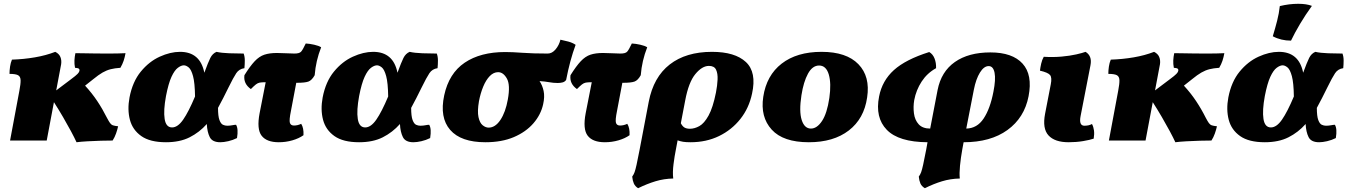

<svg xmlns="http://www.w3.org/2000/svg" viewBox="-20 -740 7096 1011"><path d="M33 0 82 -262Q89 -298 88.5 -317.5Q88 -337 75 -344Q62 -351 30 -351Q30 -369 33 -389.5Q36 -410 43 -426Q105 -428 163.5 -438Q222 -448 271 -467Q291 -457 298 -440Q305 -423 302 -402L276 -264L353 -322Q380 -342 388.5 -351Q397 -360 398 -366Q400 -374 395.5 -378Q391 -382 375 -383Q371 -403 372 -422Q373 -441 377 -460Q389 -460 416.5 -459.5Q444 -459 479 -458.5Q514 -458 547 -458Q575 -458 598.5 -458.5Q622 -459 641 -460Q637 -438 631 -420Q625 -402 614 -383Q584 -381 562.5 -375.5Q541 -370 520 -358Q499 -346 471 -323L428 -289Q464 -250 492 -208Q520 -166 543 -120Q553 -101 559.5 -92Q566 -83 575 -80Q584 -77 602 -75Q598 -57 591 -37Q584 -17 573 0Q548 0 512 1Q476 2 441 4Q406 6 383 9Q372 -15 353.5 -49.5Q335 -84 312 -123.5Q289 -163 264 -202L226 0Z M854 9Q770 9 724 -23.5Q678 -56 664 -109.5Q650 -163 662 -227Q678 -310 721.5 -363Q765 -416 821 -441.5Q877 -467 928 -467Q1034 -467 1056 -357Q1076 -412 1087.5 -435Q1099 -458 1120 -467Q1146 -461 1187.5 -459.5Q1229 -458 1263 -458Q1269 -442 1269 -421.5Q1269 -401 1267 -381Q1239 -377 1224 -354.5Q1209 -332 1183 -279Q1169 -251 1155.5 -224Q1142 -197 1128 -172Q1128 -128 1135.5 -108Q1143 -88 1154 -83Q1165 -78 1176 -78Q1191 -78 1203 -80.5Q1215 -83 1223 -83Q1236 -62 1228 -13Q1206 -2 1182 3.5Q1158 9 1140 9Q1098 9 1084.5 -18Q1071 -45 1069 -87Q1030 -43 978.5 -17Q927 9 854 9ZM854 -234Q840 -158 847 -113.5Q854 -69 886 -69Q916 -69 944.5 -110Q973 -151 1007 -232Q1006 -304 996.5 -339Q987 -374 973.5 -385Q960 -396 948 -396Q934 -396 916.5 -383Q899 -370 883 -335.5Q867 -301 854 -234Z M1448 9Q1384 9 1357.5 -25.5Q1331 -60 1347 -144L1379 -307H1378Q1358 -307 1347.5 -305Q1337 -303 1327.5 -295.5Q1318 -288 1301 -271Q1261 -299 1267 -344Q1297 -392 1321 -417.5Q1345 -443 1372 -452Q1399 -461 1438 -461Q1461 -461 1487.5 -459.5Q1514 -458 1530 -458Q1556 -458 1565 -467.5Q1574 -477 1590 -511Q1610 -510 1634.5 -504.5Q1659 -499 1671 -491Q1643 -420 1637 -344Q1622 -317 1604 -310.5Q1586 -304 1544 -304Q1542 -304 1540 -304L1512 -156Q1502 -107 1506.5 -93Q1511 -79 1528 -79Q1547 -79 1566 -88Q1580 -66 1578 -28Q1554 -11 1519.5 -1Q1485 9 1448 9Z M1871 9Q1787 9 1741 -23.5Q1695 -56 1681 -109.5Q1667 -163 1679 -227Q1695 -310 1738.5 -363Q1782 -416 1838 -441.5Q1894 -467 1945 -467Q2051 -467 2073 -357Q2093 -412 2104.5 -435Q2116 -458 2137 -467Q2163 -461 2204.5 -459.5Q2246 -458 2280 -458Q2286 -442 2286 -421.5Q2286 -401 2284 -381Q2256 -377 2241 -354.5Q2226 -332 2200 -279Q2186 -251 2172.5 -224Q2159 -197 2145 -172Q2145 -128 2152.5 -108Q2160 -88 2171 -83Q2182 -78 2193 -78Q2208 -78 2220 -80.5Q2232 -83 2240 -83Q2253 -62 2245 -13Q2223 -2 2199 3.5Q2175 9 2157 9Q2115 9 2101.5 -18Q2088 -45 2086 -87Q2047 -43 1995.5 -17Q1944 9 1871 9ZM1871 -234Q1857 -158 1864 -113.5Q1871 -69 1903 -69Q1933 -69 1961.5 -110Q1990 -151 2024 -232Q2023 -304 2013.5 -339Q2004 -374 1990.5 -385Q1977 -396 1965 -396Q1951 -396 1933.5 -383Q1916 -370 1900 -335.5Q1884 -301 1871 -234Z M2536 9Q2407 9 2350.5 -56Q2294 -121 2319 -238Q2344 -354 2427 -410Q2510 -466 2640 -466Q2678 -466 2731.5 -462Q2785 -458 2864 -458Q2887 -458 2905.5 -480Q2924 -502 2931 -531Q2951 -527 2973 -521Q2995 -515 3011 -504Q2981 -423 2961 -319Q2954 -309 2942 -306Q2930 -303 2917 -303Q2894 -303 2872.5 -307Q2851 -311 2821 -313Q2836 -291 2842.5 -261Q2849 -231 2840 -191Q2828 -136 2788.5 -90.5Q2749 -45 2685.5 -18Q2622 9 2536 9ZM2553 -68Q2588 -68 2615 -108.5Q2642 -149 2654 -216Q2668 -293 2649 -326.5Q2630 -360 2603 -360Q2579 -360 2559 -339.5Q2539 -319 2524.5 -284Q2510 -249 2502 -207Q2493 -154 2499.5 -123.5Q2506 -93 2521.5 -80.5Q2537 -68 2553 -68Z M3165 9Q3101 9 3074.5 -25.5Q3048 -60 3064 -144L3096 -307H3095Q3075 -307 3064.5 -305Q3054 -303 3044.5 -295.5Q3035 -288 3018 -271Q2978 -299 2984 -344Q3014 -392 3038 -417.5Q3062 -443 3089 -452Q3116 -461 3155 -461Q3178 -461 3204.5 -459.5Q3231 -458 3247 -458Q3273 -458 3282 -467.5Q3291 -477 3307 -511Q3327 -510 3351.5 -504.5Q3376 -499 3388 -491Q3360 -420 3354 -344Q3339 -317 3321 -310.5Q3303 -304 3261 -304Q3259 -304 3257 -304L3229 -156Q3219 -107 3223.5 -93Q3228 -79 3245 -79Q3264 -79 3283 -88Q3297 -66 3295 -28Q3271 -11 3236.5 -1Q3202 9 3165 9Z M3340 251Q3324 241 3317.5 226Q3311 211 3309 190Q3317 179 3321.5 166.5Q3326 154 3332 127Q3338 100 3348 48L3396 -204Q3421 -334 3506.5 -400.5Q3592 -467 3729 -467Q3850 -467 3907.5 -413.5Q3965 -360 3940 -247Q3924 -171 3878.5 -113.5Q3833 -56 3766 -23.5Q3699 9 3616 9Q3591 9 3576.5 6.5Q3562 4 3548 -1L3539 47Q3532 81 3526.5 124.5Q3521 168 3525 200Q3476 201 3431.5 214.5Q3387 228 3340 251ZM3588 -211 3565 -91Q3574 -74 3585 -68Q3596 -62 3613 -62Q3637 -62 3662.5 -76Q3688 -90 3711 -131.5Q3734 -173 3750 -253Q3757 -289 3758.5 -321Q3760 -353 3750.5 -373Q3741 -393 3713 -393Q3677 -393 3641.5 -350Q3606 -307 3588 -211Z M4239 9Q4104 9 4043.5 -57.5Q3983 -124 3999 -230Q4016 -343 4096 -405Q4176 -467 4306 -467Q4437 -467 4500 -402Q4563 -337 4546 -227Q4530 -115 4449.5 -53Q4369 9 4239 9ZM4250 -63Q4282 -63 4308.5 -103Q4335 -143 4347 -224Q4358 -301 4344 -348Q4330 -395 4293 -395Q4258 -395 4234.5 -352Q4211 -309 4200 -238Q4187 -153 4201.5 -108Q4216 -63 4250 -63Z M4850 251Q4833 241 4826.5 226Q4820 211 4818 190Q4826 179 4830.5 166.5Q4835 154 4841 127Q4847 100 4857 48L4864 9Q4712 8 4649.5 -56.5Q4587 -121 4609 -232Q4625 -315 4687 -371Q4749 -427 4873 -466Q4892 -455 4901 -432Q4910 -409 4909 -381Q4862 -355 4833 -310.5Q4804 -266 4794 -213Q4788 -178 4792.5 -143Q4797 -108 4817.5 -85.5Q4838 -63 4878 -63L4917 -266Q4936 -363 5008 -413.5Q5080 -464 5195 -464Q5311 -464 5364.5 -405Q5418 -346 5396 -233Q5374 -120 5285 -55.5Q5196 9 5054 9L5047 47Q5039 91 5035 132.5Q5031 174 5034 200Q4985 201 4940.5 214.5Q4896 228 4850 251ZM5108 -268 5068 -63Q5125 -64 5159.5 -116Q5194 -168 5211 -257Q5224 -322 5217 -357Q5210 -392 5186 -392Q5161 -392 5140 -358Q5119 -324 5108 -268Z M5607 9Q5534 9 5501 -27Q5468 -63 5483 -141L5513 -296Q5520 -331 5509.5 -344.5Q5499 -358 5456 -368Q5458 -385 5462.5 -405Q5467 -425 5476 -441Q5526 -438 5570 -442Q5614 -446 5647 -453.5Q5680 -461 5696 -467Q5713 -457 5720 -439.5Q5727 -422 5722 -396L5670 -129Q5660 -78 5690 -78Q5714 -78 5730 -87Q5738 -72 5740.5 -53Q5743 -34 5739 -10Q5719 -3 5683 3Q5647 9 5607 9Z M5819 0 5868 -262Q5875 -298 5874.5 -317.5Q5874 -337 5861 -344Q5848 -351 5816 -351Q5816 -369 5819 -389.5Q5822 -410 5829 -426Q5891 -428 5949.5 -438Q6008 -448 6057 -467Q6077 -457 6084 -440Q6091 -423 6088 -402L6062 -264L6139 -322Q6166 -342 6174.5 -351Q6183 -360 6184 -366Q6186 -374 6181.5 -378Q6177 -382 6161 -383Q6157 -403 6158 -422Q6159 -441 6163 -460Q6175 -460 6202.5 -459.5Q6230 -459 6265 -458.5Q6300 -458 6333 -458Q6361 -458 6384.5 -458.5Q6408 -459 6427 -460Q6423 -438 6417 -420Q6411 -402 6400 -383Q6370 -381 6348.5 -375.5Q6327 -370 6306 -358Q6285 -346 6257 -323L6214 -289Q6250 -250 6278 -208Q6306 -166 6329 -120Q6339 -101 6345.5 -92Q6352 -83 6361 -80Q6370 -77 6388 -75Q6384 -57 6377 -37Q6370 -17 6359 0Q6334 0 6298 1Q6262 2 6227 4Q6192 6 6169 9Q6158 -15 6139.5 -49.5Q6121 -84 6098 -123.5Q6075 -163 6050 -202L6012 0Z M6640 9Q6556 9 6510 -23.5Q6464 -56 6450 -109.5Q6436 -163 6448 -227Q6464 -310 6507.5 -363Q6551 -416 6607 -441.5Q6663 -467 6714 -467Q6820 -467 6842 -357Q6862 -412 6873.5 -435Q6885 -458 6906 -467Q6932 -461 6973.5 -459.5Q7015 -458 7049 -458Q7055 -442 7055 -421.5Q7055 -401 7053 -381Q7025 -377 7010 -354.5Q6995 -332 6969 -279Q6955 -251 6941.5 -224Q6928 -197 6914 -172Q6914 -128 6921.5 -108Q6929 -88 6940 -83Q6951 -78 6962 -78Q6977 -78 6989 -80.5Q7001 -83 7009 -83Q7022 -62 7014 -13Q6992 -2 6968 3.5Q6944 9 6926 9Q6884 9 6870.5 -18Q6857 -45 6855 -87Q6816 -43 6764.5 -17Q6713 9 6640 9ZM6640 -234Q6626 -158 6633 -113.5Q6640 -69 6672 -69Q6702 -69 6730.5 -110Q6759 -151 6793 -232Q6792 -304 6782.5 -339Q6773 -374 6759.5 -385Q6746 -396 6734 -396Q6720 -396 6702.5 -383Q6685 -370 6669 -335.5Q6653 -301 6640 -234ZM6778 -526Q6725 -526 6682 -549Q6695 -592 6705 -631Q6715 -670 6719 -708Q6769 -720 6816 -720Q6860 -720 6888 -709Q6854 -662 6825.5 -614Q6797 -566 6778 -526Z"/></svg>

Font: Vollkorn Black
Style: Italic
Weight: 900
Italic angle: -11°
Designer: Friedrich Althausen
Foundry: Friedrich Althausen
Version: Version 5.000; ttfautohint (v1.8.3)